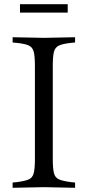

<svg xmlns="http://www.w3.org/2000/svg" viewBox="-20 -890 417 913"><path d="M40 3V-22L60 -24Q99 -29 117 -37Q135 -45 140.5 -67Q146 -89 146 -133V-577Q146 -622 140.5 -643.5Q135 -665 117 -673.5Q99 -682 60 -686L40 -688V-713L189 -710L337 -713V-688L317 -686Q279 -682 260.5 -673.5Q242 -665 236.5 -643.5Q231 -622 231 -577V-133Q231 -89 236.5 -67Q242 -45 260.5 -37Q279 -29 317 -24L337 -22V3L189 0ZM75 -830V-870H302V-830Z"/></svg>

Font: Baskervville SC
Style: Regular
Weight: 400
Designer: Alexis Faudot, Rémi Forte, Morgane Pierson, Rafael Ribas, Tanguy Vanlaeys, Rosalie Wagner, Thomas Huot-Marchand
Foundry: ANRT
Version: Version 1.100